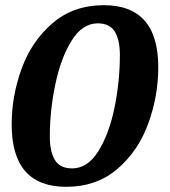

<svg xmlns="http://www.w3.org/2000/svg" viewBox="-20 -700 655 740"><path d="M590 -441Q590 -330 551.5 -224Q513 -118 432.5 -49Q352 20 235 20Q25 20 25 -220Q25 -331 64 -437Q103 -543 183.5 -611.5Q264 -680 380 -680Q590 -680 590 -441ZM172 -174Q172 -116 191.5 -83.5Q211 -51 258 -51Q318 -51 359.5 -118Q401 -185 421.5 -286Q442 -387 442 -488Q442 -546 422.5 -578Q403 -610 357 -610Q297 -610 255.5 -542.5Q214 -475 193 -374Q172 -273 172 -174Z"/></svg>

Font: Sansita Medium Italic
Style: Regular
Weight: 500
Italic angle: -11°
Designer: Pablo Cosgaya
Foundry: Omnibus-Type
Version: Version 1.006